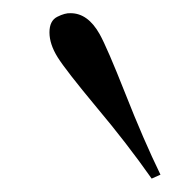

<svg xmlns="http://www.w3.org/2000/svg" viewBox="-20 -867 263 288"><path d="M85.9 -847.2Q111.8 -847.2 129.4 -815.9Q140.6 -795.9 168 -726.6Q195.3 -657.2 220.7 -605L207.5 -599.1Q170.4 -651.9 124.5 -706.5Q78.6 -761.7 66.4 -781.2Q54.2 -800.8 54.2 -818.4Q54.2 -835.9 65.9 -841.8Q77.6 -847.7 85.9 -847.2Z"/></svg>

Font: PlayfairDisplaySC-Italic
Style: Italic
Weight: 400
Italic angle: -14°
Designer: Claus Eggers Sørensen
Foundry: Claus Eggers Sørensen
Version: Version 1.004;PS 001.004;hotconv 1.0.70;makeotf.lib2.5.58329